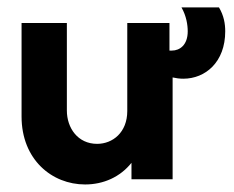

<svg xmlns="http://www.w3.org/2000/svg" viewBox="-20 -478 623 512"><path d="M206.9 13.9C256.2 13.9 300.7 -6.2 330.6 -43.8V0H440.3V-271.5C449.3 -269.4 459 -268.1 468.8 -268.1C527.8 -268.1 580.6 -312.5 580.6 -394.4C580.6 -414.6 577.1 -436.1 563.9 -458.3H463.9C477.1 -435.4 480.6 -411.1 480.6 -394.4C480.6 -358.3 459.7 -343.1 438.2 -343.1H431.9V-416.7H319.4V-181.9C319.4 -125 280.6 -94.4 238.9 -94.4C187.5 -94.4 158.3 -136.8 158.3 -183.3V-416.7H37.5V-167.4C37.5 -52.1 118.8 13.9 206.9 13.9Z"/></svg>

Font: Afacad
Style: Bold
Weight: 700
Designer: Kristian Moeller
Foundry: Dicotype
Version: Version 1.000